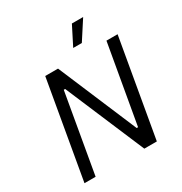

<svg xmlns="http://www.w3.org/2000/svg" viewBox="-204 -1048 1130 1195"><g transform="rotate(-30 361.0 -450.0)"><path d="M178 -700H270L509 -135H519L618 -700H698L576 0H486L245 -568H235L136 0H56ZM478 -764H416L485 -900H566Z"/></g></svg>

Font: Fixel Italic Variable 20240409 Display Thin
Style: Italic
Weight: 100
Italic angle: -10°
Designer: AlfaBravo + MacPaw
Foundry: Kyrylo Tkachov, Marchela Mozhyna, Serhii Makarenko, Maria Weinstein, Zakhar Kryvoshyya
Version: Version 1.211;Glyphs 3.2 (3225)